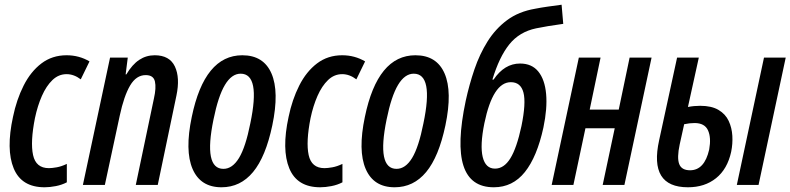

<svg xmlns="http://www.w3.org/2000/svg" viewBox="-20 -783 3347 813"><path d="M169 10Q71 10 38 -70Q5 -150 35 -288Q50 -361 80 -420.5Q110 -480 155.5 -514.5Q201 -549 262 -549Q315 -549 359 -523L322 -447Q293 -469 262 -469Q228 -469 202 -444Q176 -419 157.5 -377Q139 -335 128 -283Q108 -182 120 -126.5Q132 -71 187 -71Q200 -71 220 -74.5Q240 -78 263 -89V-11Q242 0 216.5 5Q191 10 169 10Z M331 0 446 -539H521L512 -468H515Q540 -510 569.5 -529.5Q599 -549 635 -549Q698 -549 720.5 -501.5Q743 -454 727 -378L648 0H555L632 -367Q642 -411 636 -438Q630 -465 597 -465Q557 -465 531 -421Q505 -377 487 -293L424 0Z M918 10Q829 10 795.5 -67.5Q762 -145 792 -288Q846 -549 1006 -549Q1096 -549 1129.5 -472Q1163 -395 1133 -252Q1105 -119 1051.5 -54.5Q998 10 918 10ZM926 -68Q964 -68 992 -114Q1020 -160 1040 -261Q1084 -471 999 -471Q961 -471 932.5 -423.5Q904 -376 884 -277Q841 -68 926 -68Z M1336 10Q1238 10 1205 -70Q1172 -150 1202 -288Q1217 -361 1247 -420.5Q1277 -480 1322.5 -514.5Q1368 -549 1429 -549Q1482 -549 1526 -523L1489 -447Q1460 -469 1429 -469Q1395 -469 1369 -444Q1343 -419 1324.5 -377Q1306 -335 1295 -283Q1275 -182 1287 -126.5Q1299 -71 1354 -71Q1367 -71 1387 -74.5Q1407 -78 1430 -89V-11Q1409 0 1383.5 5Q1358 10 1336 10Z M1651 10Q1562 10 1528.5 -67.5Q1495 -145 1525 -288Q1579 -549 1739 -549Q1829 -549 1862.5 -472Q1896 -395 1866 -252Q1838 -119 1784.5 -54.5Q1731 10 1651 10ZM1659 -68Q1697 -68 1725 -114Q1753 -160 1773 -261Q1817 -471 1732 -471Q1694 -471 1665.5 -423.5Q1637 -376 1617 -277Q1574 -68 1659 -68Z M2071 10Q1972 10 1942.5 -81Q1913 -172 1952 -356Q1967 -425 1989 -489.5Q2011 -554 2044.5 -607.5Q2078 -661 2127 -697.5Q2176 -734 2246 -746Q2271 -751 2299.5 -755Q2328 -759 2358 -763L2365 -682Q2328 -677 2301.5 -672.5Q2275 -668 2250 -663Q2179 -648 2136.5 -595Q2094 -542 2065 -446H2070Q2116 -514 2182 -514Q2232 -514 2259.5 -480Q2287 -446 2292.5 -385Q2298 -324 2281 -243Q2254 -119 2202.5 -54.5Q2151 10 2071 10ZM2076 -69Q2114 -69 2141 -112.5Q2168 -156 2188 -249Q2208 -347 2196.5 -391Q2185 -435 2143 -435Q2067 -435 2031 -261Q2012 -167 2024 -118Q2036 -69 2076 -69Z M2316 0 2431 -539H2523L2477 -319H2600L2646 -539H2739L2624 0H2532L2583 -240H2459L2408 0Z M2893 10Q2727 10 2771 -189L2847 -539H2939L2893 -330Q2918 -335 2945 -335Q2993 -335 3022.5 -317.5Q3052 -300 3065.5 -271Q3079 -242 3081 -208Q3083 -174 3076 -140Q3060 -67 3012 -28.5Q2964 10 2893 10ZM3100 0 3215 -539H3307L3192 0ZM2858 -171Q2846 -115 2856 -88.5Q2866 -62 2902 -62Q2963 -62 2983 -150Q2992 -200 2978 -231Q2964 -262 2921 -262Q2900 -262 2877 -257Z"/></svg>

Font: Noto Sans ExtraCondensed Medium
Style: Italic
Weight: 500
Width: 2
Italic angle: -12°
Designer: Monotype Design Team
Foundry: Monotype Imaging Inc.
Version: Version 2.013; ttfautohint (v1.8.4.7-5d5b)